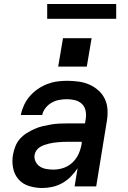

<svg xmlns="http://www.w3.org/2000/svg" viewBox="-20 -932 640 960"><path d="M191 8Q157 8 125 -2Q93 -12 72.5 -35.5Q52 -59 45.5 -92Q39 -125 45 -159Q49 -180 57 -200.5Q65 -221 79.5 -237.5Q94 -254 113 -266Q132 -278 152 -287Q172 -296 193 -301Q214 -306 235 -309.5Q256 -313 276.5 -314Q297 -315 318 -315H405L409 -340Q412 -360 407.5 -380Q403 -400 389 -413Q375 -426 355.5 -431Q336 -436 315 -436Q296 -436 276.5 -432.5Q257 -429 239 -419Q221 -409 208 -392.5Q195 -376 191 -357H84Q89 -382 100 -406Q111 -430 128.5 -450.5Q146 -471 168.5 -486.5Q191 -502 215.5 -511.5Q240 -521 265 -524.5Q290 -528 315 -528Q345 -528 373.5 -524Q402 -520 427 -509Q452 -498 472.5 -479.5Q493 -461 504.5 -436.5Q516 -412 517.5 -383Q519 -354 514 -325L461 0H353L368 -91Q368 -91 368 -91Q368 -91 368 -91Q368 -91 368 -91Q368 -91 368 -91Q353 -68 333.5 -48.5Q314 -29 290.5 -16Q267 -3 241.5 2.5Q216 8 191 8ZM248 -84Q273 -84 298 -92.5Q323 -101 342.5 -119.5Q362 -138 373 -162.5Q384 -187 388 -212L389 -223H318Q306 -223 294.5 -222.5Q283 -222 271.5 -221Q260 -220 248.5 -218.5Q237 -217 225 -214Q213 -211 201.5 -207Q190 -203 179.5 -196.5Q169 -190 162 -179.5Q155 -169 153 -158Q150 -140 158 -124Q166 -108 180 -99Q194 -90 212 -87Q230 -84 248 -84ZM271 -599 295 -741H438L414 -599ZM216 -838V-912H561V-838Z"/></svg>

Font: Iosevka SS04 Semibold Extended
Style: Italic
Weight: 600
Width: 7
Italic angle: -9°
Monospace: yes
Designer: Belleve Invis
Foundry: Belleve Invis
Version: Version 19.0.0; ttfautohint (v1.8.4)